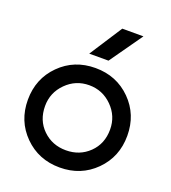

<svg xmlns="http://www.w3.org/2000/svg" viewBox="-148 -927 935 1049"><g transform="rotate(20 319.0 -402.0)"><path d="M371 -627H259L382 -817H505ZM113 -70Q30 -153 30 -276Q30 -399 113 -482Q196 -565 319 -565Q442 -565 525 -482Q608 -399 608 -276Q608 -153 525 -70Q442 13 319 13Q196 13 113 -70ZM130 -276Q130 -193 184.5 -140Q239 -87 319 -87Q399 -87 453.5 -140Q508 -193 508 -276Q508 -354 452.5 -409.5Q397 -465 319 -465Q241 -465 185.5 -409.5Q130 -354 130 -276Z"/></g></svg>

Font: Edgecutting Lite Medium
Style: Medium
Weight: 500
Designer: RandomMaerks (Nguyen Gia Bao)
Version: Version 1.0